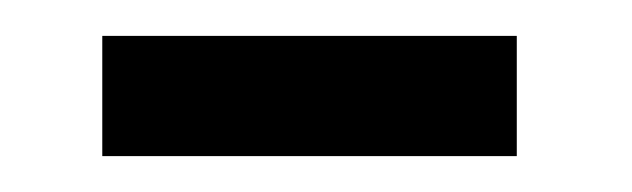

<svg xmlns="http://www.w3.org/2000/svg" viewBox="-20 -314 352 107"><path d="M37 -227V-294H268V-227Z"/></svg>

Font: Source Serif 4 18pt
Style: Italic
Weight: 400
Italic angle: -12°
Designer: Frank Grießhammer
Foundry: Adobe Systems Incorporated
Version: Version 4.004;hotconv 1.0.116;makeotfexe 2.5.65601